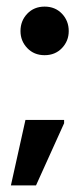

<svg xmlns="http://www.w3.org/2000/svg" viewBox="-20 -491 253 581"><path d="M115 -324Q83 -324 62.5 -345.5Q42 -367 42 -397Q42 -428 62.5 -449.5Q83 -471 115 -471Q147 -471 167.5 -449.5Q188 -428 188 -397Q188 -367 167.5 -345.5Q147 -324 115 -324ZM89 70H13L57 -128H174V-118Z"/></svg>

Font: Phudu Light Medium
Style: Regular
Weight: 500
Version: Version 1.005;gftools[0.9.23]